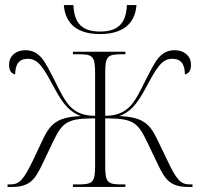

<svg xmlns="http://www.w3.org/2000/svg" viewBox="-20 -741 793 761"><path d="M376 -606C461 -606 515 -642 521 -721H483C480 -644 443 -616 377 -616C310 -616 274 -644 271 -721H233C239 -642 292 -606 376 -606ZM10 0H25C97 0 118 -27 148 -91L193 -185C230 -262 254 -271 357 -272V-84C357 -16 347 -10 286 -10H269V0H477V-10H466C407 -10 397 -16 397 -83V-272C499 -271 523 -262 560 -185L605 -91C635 -27 656 0 728 0H743V-10H733C695 -10 680 -28 642 -108L601 -193C572 -252 544 -277 453 -281C508 -301 533 -347 564 -404C600 -470 621 -508 662 -508C699 -508 712 -486 713 -446C730 -450 737 -463 737 -485C737 -518 711 -542 673 -542C613 -542 594 -494 559 -427C535 -378 516 -341 496 -320C470 -294 440 -282 397 -282V-453C397 -520 407 -526 466 -526H477V-536H269V-526H290C346 -526 357 -520 357 -452V-282C314 -282 283 -293 257 -320C237 -341 218 -378 194 -427C159 -494 140 -542 80 -542C42 -542 16 -518 16 -485C16 -463 23 -450 40 -446C41 -486 54 -508 91 -508C132 -508 153 -470 189 -404C220 -347 245 -301 301 -281C209 -277 181 -252 152 -193L112 -108C73 -28 58 -10 20 -10H10Z"/></svg>

Font: Noto Serif Display SemiCondensed ExtraLight
Style: Regular
Weight: 200
Width: 4
Designer: Monotype Design Team
Foundry: Monotype Imaging Inc.
Version: Version 2.009